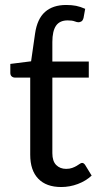

<svg xmlns="http://www.w3.org/2000/svg" viewBox="-20 -744 398 772"><path d="M226 8Q166 8 133.8 -25.5Q101.5 -59 101.5 -122V-432H40.5Q32.5 -432 27 -436.8Q21.5 -441.5 21.5 -451.5V-487L105 -497.5L121 -609Q129.5 -668 161 -696Q192.5 -724 246 -724Q269 -724 286.2 -720.5Q303.5 -717 322.5 -708.5L316 -672.5Q313 -661 307 -657.8Q301 -654.5 295.5 -654.5Q289.5 -654.5 280 -658.2Q270.5 -662 252 -662Q220 -662 205.2 -640.5Q190.5 -619 190.5 -575V-496.5H337V-432H190.5V-128Q190.5 -96 206 -80.5Q221.5 -65 246 -65Q260 -65 270.2 -68.8Q280.5 -72.5 288 -77Q295.5 -81.5 300.8 -85.2Q306 -89 310 -89Q317 -89 322.5 -80.5L348.5 -38Q325.5 -16.5 293 -4.2Q260.5 8 226 8Z"/></svg>

Font: Lato 2
Style: Regular
Weight: 400
Designer: Lukasz Dziedzic with Adam Twardoch and Botio Nikoltchev
Foundry: tyPoland Lukasz Dziedzic
Version: Version 2.015; 2015-08-06; http://www.latofonts.com/